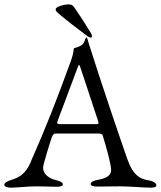

<svg xmlns="http://www.w3.org/2000/svg" viewBox="-22 -858 739 883"><path d="M395 -685C399 -685 401 -688 401 -691C401 -695 399 -701 396 -706C372 -746 346 -786 319 -825C312 -835 303 -838 292 -838C278 -838 234 -829 234 -815C234 -808 238 -804 247 -796C287 -762 337 -724 377 -694C386 -687 392 -685 395 -685ZM333 -542C337 -553 339 -559 341 -559C344 -559 346 -553 350 -541L429 -302C430 -298 431 -294 431 -292C431 -287 427 -287 417 -287H262C249 -287 241 -287 241 -294C241 -296 242 -299 243 -302ZM668 5C685 5 697 3 697 -5C697 -14 687 -24 664 -28C624 -35 591 -48 563 -128C530 -223 449 -459 385 -662C382 -671 380 -686 375 -686C370 -686 368 -660 354 -651C342 -643 330 -640 318 -636C316 -635 319 -620 304 -578C237 -393 192 -279 117 -108C95 -58 65 -41 31 -31C9 -24 -2 -17 -2 -8C-2 0 10 5 27 5C60 5 103 -1 147 -1C184 -1 220 1 238 1C255 1 267 -2 267 -10C267 -19 257 -24 234 -30C202 -38 176 -58 176 -87C176 -100 207 -200 216 -226C221 -240 227 -244 233 -244H424C442 -244 448 -243 451 -233C466 -183 489 -105 489 -76C489 -54 472 -38 428 -31C410 -28 395 -21 395 -12C395 -4 407 0 424 0C448 0 490 -1 529 -1C574 -1 640 5 668 5Z"/></svg>

Font: EB Garamond 12
Style: Regular
Weight: 400
Version: Version 0.016+